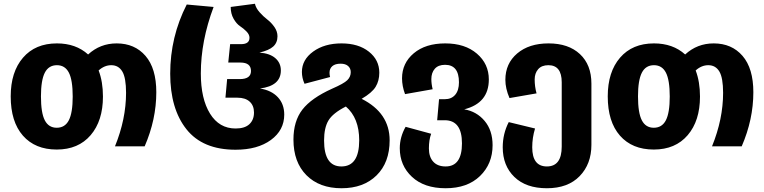

<svg xmlns="http://www.w3.org/2000/svg" viewBox="-20 -779 4067 1022"><path d="M601 -548Q697 -548 754.5 -481.5Q812 -415 812 -288Q812 -143 750 0H592Q651 -145 651 -285Q651 -365 631 -398.5Q611 -432 572 -432Q536 -432 505 -404Q528 -344 528 -265Q528 -136 462.5 -59.5Q397 17 282 17Q167 17 102 -57Q37 -131 37 -266Q37 -396 102.5 -472Q168 -548 283 -548Q384 -548 449 -489Q513 -548 601 -548ZM282 -99Q326 -99 346.5 -139Q367 -179 367 -265Q367 -353 346.5 -392.5Q326 -432 283 -432Q239 -432 218.5 -392Q198 -352 198 -266Q198 -178 218.5 -138.5Q239 -99 282 -99Z M1234 18Q1059 18 972.5 -91Q886 -200 886 -387Q886 -583 974 -755L1117 -742Q1049 -561 1049 -388Q1049 -253 1098 -174Q1147 -95 1234 -95Q1283 -95 1307.5 -118Q1332 -141 1332 -180Q1332 -217 1309 -238Q1286 -259 1244 -259H1180L1189 -358H1256Q1316 -358 1316 -401Q1316 -446 1260 -446H1195L1205 -544H1263Q1308 -544 1308 -578Q1308 -595 1292.5 -611Q1277 -627 1258 -639.5Q1239 -652 1223.5 -679Q1208 -706 1208 -742L1337 -759Q1342 -736 1362 -713.5Q1382 -691 1403 -675Q1424 -659 1440.5 -635.5Q1457 -612 1457 -586Q1457 -552 1434.5 -531.5Q1412 -511 1361 -499Q1416 -495 1445.5 -469.5Q1475 -444 1475 -404Q1475 -322 1364 -308Q1425 -298 1459 -261.5Q1493 -225 1493 -169Q1493 -86 1422 -34Q1351 18 1234 18Z M1905 -253Q2054 -178 2054 -32Q2054 86 1984.5 154.5Q1915 223 1798 223Q1680 223 1611 153.5Q1542 84 1542 -36Q1542 -134 1589.5 -195.5Q1637 -257 1748 -307Q1810 -334 1828.5 -352Q1847 -370 1847 -395Q1847 -415 1833 -427.5Q1819 -440 1793 -440Q1764 -440 1749 -427Q1734 -414 1734 -392Q1734 -380 1737 -369L1601 -333Q1587 -364 1587 -396Q1587 -461 1647 -504.5Q1707 -548 1798 -548Q1888 -548 1943.5 -504Q1999 -460 1999 -392Q1999 -349 1979.5 -317Q1960 -285 1905 -253ZM1797 107Q1892 107 1892 -32Q1892 -151 1821 -212Q1752 -177 1728.5 -138Q1705 -99 1705 -31Q1705 107 1797 107Z M2451 -197Q2517 -186 2559.5 -135.5Q2602 -85 2602 -6Q2602 93 2535 158Q2468 223 2352 223Q2238 223 2173 162.5Q2108 102 2108 10Q2108 -49 2139 -104L2275 -67Q2263 -34 2263 11Q2263 56 2286 81.5Q2309 107 2352 107Q2439 107 2439 -16Q2439 -139 2347 -139H2307L2317 -251H2348Q2383 -251 2403 -274.5Q2423 -298 2423 -341Q2423 -434 2349 -434Q2313 -434 2294.5 -413Q2276 -392 2276 -358Q2276 -332 2283 -304L2136 -278Q2120 -321 2120 -362Q2120 -443 2182.5 -495.5Q2245 -548 2350 -548Q2455 -548 2518.5 -493.5Q2582 -439 2582 -356Q2582 -230 2451 -197Z M2900 -548Q3006 -548 3067 -491Q3128 -434 3128 -334V-8Q3128 94 3065.5 158.5Q3003 223 2891 223Q2780 223 2718 163Q2656 103 2656 5Q2656 -67 2688 -129L2828 -95Q2813 -46 2813 5Q2813 107 2891 107Q2970 107 2970 1V-341Q2970 -432 2899 -432Q2863 -432 2844.5 -410.5Q2826 -389 2826 -356Q2826 -318 2836 -282L2692 -257Q2670 -308 2670 -354Q2670 -441 2733 -494.5Q2796 -548 2900 -548Z M3779 -548Q3875 -548 3932.5 -481.5Q3990 -415 3990 -288Q3990 -143 3928 0H3770Q3829 -145 3829 -285Q3829 -365 3809 -398.5Q3789 -432 3750 -432Q3714 -432 3683 -404Q3706 -344 3706 -265Q3706 -136 3640.5 -59.5Q3575 17 3460 17Q3345 17 3280 -57Q3215 -131 3215 -266Q3215 -396 3280.5 -472Q3346 -548 3461 -548Q3562 -548 3627 -489Q3691 -548 3779 -548ZM3460 -99Q3504 -99 3524.5 -139Q3545 -179 3545 -265Q3545 -353 3524.5 -392.5Q3504 -432 3461 -432Q3417 -432 3396.5 -392Q3376 -352 3376 -266Q3376 -178 3396.5 -138.5Q3417 -99 3460 -99Z"/></svg>

Font: FiraGO
Style: Bold
Weight: 700
Designer: bBox Type
Foundry: bBox Type GmbH
Version: Version 1.001;PS 001.001;hotconv 1.0.88;makeotf.lib2.5.64775